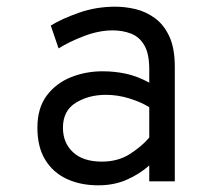

<svg xmlns="http://www.w3.org/2000/svg" viewBox="-20 -543 656 575"><path d="M274.5 12Q221 12 179.8 -7.2Q138.5 -26.5 115.2 -64.8Q92 -103 92 -160.5Q92 -219.5 120 -256.8Q148 -294 192.5 -311.8Q237 -329.5 287 -329.5Q324.5 -329.5 358.2 -322Q392 -314.5 427 -295.5V-335.5Q427 -382.5 412 -407.8Q397 -433 372 -442.5Q347 -452 317.5 -452Q276.5 -452 232.2 -435.2Q188 -418.5 155.5 -398L132 -466.5Q165.5 -487 216.8 -505Q268 -523 325.5 -523Q354.5 -523 385.5 -515.8Q416.5 -508.5 443.5 -489Q470.5 -469.5 487 -434.2Q503.5 -399 503.5 -342.5V0H427V-47.5Q398.5 -22 360.2 -5Q322 12 274.5 12ZM285 -59Q333.5 -59 369 -81.8Q404.5 -104.5 427 -131V-222Q403 -237 368 -248Q333 -259 297 -259Q245.5 -259 207 -235.2Q168.5 -211.5 168.5 -160.5Q168.5 -115 198.8 -87Q229 -59 285 -59Z"/></svg>

Font: Overpass Mono
Style: Regular
Weight: 400
Designer: Delve Withrington, Dave Bailey
Foundry: Delve Fonts LLC
Version: Version 4.000